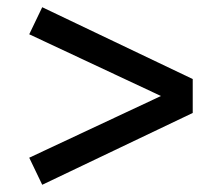

<svg xmlns="http://www.w3.org/2000/svg" viewBox="-20 -601 618 532"><path d="M61 -164 426 -335 61 -506 97 -581 514 -382V-288L97 -89Z"/></svg>

Font: Oxanium Medium
Style: Regular
Weight: 500
Designer: Severin Meyer
Version: Version 1.001